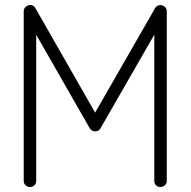

<svg xmlns="http://www.w3.org/2000/svg" viewBox="-20 -736 763 769"><path d="M100 13Q90 13 82.5 6Q75 -1 75 -11V-690Q75 -708 94 -715Q112 -720 122 -703L361 -285L601 -703Q605 -711 613.5 -714Q622 -717 629 -715Q648 -708 648 -690V-11Q648 -1 640.5 6Q633 13 622 13Q612 13 605 6Q598 -1 598 -11V-597L383 -223Q377 -210 361 -210Q347 -210 339 -223L125 -597V-11Q125 -1 118 6Q111 13 100 13Z"/></svg>

Font: Kurewa Gothic CJK TC Regular
Style: Regular
Weight: 400
Designer: Max Yao
Foundry: Max-Everyday
Version: Version 1.071; ttfautohint (v1.8.3)